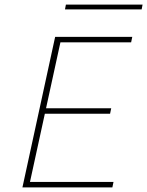

<svg xmlns="http://www.w3.org/2000/svg" viewBox="-20 -819 643 839"><path d="M471 0H78L221 -658H558L553 -634H244L111 -24H476ZM159 -322 164 -346H466L461 -322ZM264 -778 268 -799H603L599 -778Z"/></svg>

Font: Ysabeau Office Thin
Style: Italic
Weight: 250
Italic angle: -12°
Designer: Christian Thalmann (Catharsis Fonts)
Version: Version 2.001;gftools[0.9.30]; featfreeze: tnum,lnum,ss02